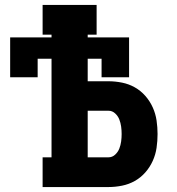

<svg xmlns="http://www.w3.org/2000/svg" viewBox="-20 -755 715 775"><path d="M152 0V-120H188V-518H132V-443H21V-604H188V-615H152V-735H370V-615H334V-604H501V-443H390V-518H334V-427H418Q445 -427 472.5 -421.5Q500 -416 524 -402.5Q548 -389 566.5 -368Q585 -347 596.5 -321.5Q608 -296 612 -268.5Q616 -241 616 -214Q616 -186 612 -158.5Q608 -131 596.5 -105.5Q585 -80 566.5 -59Q548 -38 524 -24.5Q500 -11 472.5 -5.5Q445 0 418 0ZM334 -120H418Q433 -120 444.5 -130.5Q456 -141 461.5 -155Q467 -169 469 -184Q471 -199 471 -214Q471 -229 469 -244Q467 -259 461.5 -273Q456 -287 444.5 -297.5Q433 -308 418 -308H334Z"/></svg>

Font: Iosevka Etoile Heavy
Style: Regular
Weight: 900
Designer: Belleve Invis
Foundry: Belleve Invis
Version: Version 22.1.2; ttfautohint (v1.8.4)